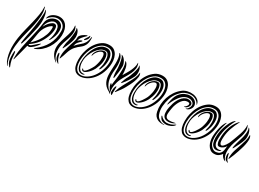

<svg xmlns="http://www.w3.org/2000/svg" viewBox="-38 -1189 2964 2199"><g transform="rotate(30 1444.5 -89.5)"><path d="M428 -303Q427 -260 413 -215.5Q399 -171 374 -132Q349 -93 314.5 -62.5Q280 -32 238 -16Q225 -11 223 -14Q223 -17 226.5 -19Q230 -21 235 -26Q274 -56 304 -89Q334 -122 355 -160.5Q376 -199 386.5 -244Q397 -289 397 -342Q397 -389 368.5 -417.5Q340 -446 299 -448Q267 -450 233.5 -432.5Q200 -415 172 -378Q171 -397 182 -415Q193 -433 211.5 -446.5Q230 -460 254 -468Q278 -476 303 -476Q327 -476 350 -466.5Q373 -457 391 -436Q409 -415 419 -382.5Q429 -350 428 -303ZM143 -247Q129 -184 113.5 -119.5Q98 -55 78 0Q76 2 73.5 7Q71 12 69 10Q68 10 66 5Q65 3 65 0Q66 -13 69 -33Q72 -53 75.5 -74Q79 -95 83 -115.5Q87 -136 90 -151Q91 -157 95 -178.5Q99 -200 103.5 -229Q108 -258 112.5 -291.5Q117 -325 120 -357Q123 -389 123.5 -415Q124 -441 120 -455Q119 -459 119 -462.5Q119 -466 120 -466Q122 -466 124 -463Q126 -460 127 -458Q138 -440 143.5 -413Q149 -386 150.5 -356Q152 -326 149.5 -297Q147 -268 143 -247ZM179 -184Q173 -146 167.5 -115.5Q162 -85 156 -53Q179 -77 196.5 -96.5Q214 -116 227.5 -136Q241 -156 252.5 -178Q264 -200 275 -229Q284 -254 288 -283Q292 -312 290 -330Q290 -336 286.5 -339Q283 -342 274 -338Q265 -333 251 -320.5Q237 -308 222.5 -288.5Q208 -269 196 -242.5Q184 -216 179 -184ZM186 -277Q190 -290 203 -310Q216 -330 233 -347Q250 -364 269 -373.5Q288 -383 305 -374Q317 -368 321 -349.5Q325 -331 323 -308Q321 -285 314.5 -259.5Q308 -234 300 -215Q277 -158 242.5 -113Q208 -68 150 -29Q149 -24 152.5 -22.5Q156 -21 161.5 -22Q167 -23 173.5 -26Q180 -29 185 -34Q196 -43 209.5 -55Q223 -67 236 -78Q249 -89 258 -95.5Q267 -102 269 -101Q270 -100 267 -94.5Q264 -89 259 -82Q254 -75 249 -68.5Q244 -62 242 -60Q229 -46 218.5 -35.5Q208 -25 193 -15Q181 -6 169.5 -2.5Q158 1 144 -4Q133 46 117.5 100Q102 154 91 196Q88 212 85 210Q83 208 82.5 203Q82 198 82 192Q82 150 87 111Q92 72 100 32.5Q108 -7 117.5 -47.5Q127 -88 137 -132Q148 -180 157.5 -225.5Q167 -271 174 -327Q177 -351 189 -371Q201 -391 218 -404.5Q235 -418 255.5 -425Q276 -432 296 -432Q329 -431 353.5 -407.5Q378 -384 378 -332Q378 -294 366.5 -261Q355 -228 341 -201Q339 -198 332.5 -190Q326 -182 324 -184Q323 -185 325.5 -193Q328 -201 330 -206Q336 -222 341 -249Q346 -276 346.5 -304Q347 -332 339.5 -356Q332 -380 312 -390Q288 -402 265.5 -393.5Q243 -385 225.5 -366Q208 -347 197 -322.5Q186 -298 186 -277ZM98 -485Q113 -432 109.5 -373.5Q106 -315 93 -253.5Q80 -192 63 -129Q46 -66 34 -3Q28 31 24.5 70.5Q21 110 23 151Q25 192 33.5 231.5Q42 271 60 305Q64 313 61.5 313Q59 313 54 307Q30 273 17.5 231.5Q5 190 0.5 146.5Q-4 103 -2 59Q0 15 6 -25Q16 -88 31.5 -149Q47 -210 61 -268Q75 -326 84.5 -380.5Q94 -435 91 -485Q91 -492 93 -492Q94 -493 96 -490Q98 -487 98 -485ZM94 313Q91 314 87 310L83 306Q72 293 63 279Q54 265 48 232Q46 219 45 200Q44 181 44 163Q44 145 46 132Q48 119 52 120Q56 120 59 134Q62 148 63 162Q65 181 65.5 196.5Q66 212 69 228Q73 248 79 267Q85 286 93 303Q94 305 94.5 309Q95 313 94 313Z M572 -333Q564 -299 549.5 -261.5Q535 -224 517 -192Q517 -190 514.5 -185.5Q512 -181 508 -181Q506 -181 505.5 -187Q505 -193 506 -195Q506 -211 510 -237.5Q514 -264 520 -281Q522 -287 526.5 -310Q531 -333 534.5 -361.5Q538 -390 538.5 -416.5Q539 -443 532 -456V-460Q536 -463 541 -458Q554 -447 561.5 -431Q569 -415 572.5 -397.5Q576 -380 575.5 -363Q575 -346 572 -333ZM611 -337Q622 -351 632 -357Q642 -363 652 -367Q653 -367 657 -368Q661 -369 663 -366Q665 -363 662 -359Q659 -355 657 -353Q650 -346 641.5 -337.5Q633 -329 626 -321Q616 -310 610 -295.5Q604 -281 601 -266Q618 -284 633.5 -300Q649 -316 667 -330Q690 -347 707 -374Q724 -401 731 -453Q733 -458 736 -459Q739 -460 739 -452Q742 -394 727 -360Q712 -326 682 -303Q666 -291 650 -277Q634 -263 619.5 -246Q605 -229 593 -206Q581 -183 572 -153Q565 -130 558 -109.5Q551 -89 543 -70Q541 -63 537 -63Q534 -64 534 -73Q529 -121 540.5 -168.5Q552 -216 568 -267Q575 -292 584.5 -317Q594 -342 593 -374Q593 -385 602 -397Q611 -409 624 -419.5Q637 -430 651 -437.5Q665 -445 675 -448Q684 -451 684 -447Q684 -443 678 -437Q657 -418 635.5 -392Q614 -366 611 -337ZM524 -1Q523 0 522.5 -0.5Q522 -1 517 -4Q487 -26 470 -52Q453 -78 445.5 -105.5Q438 -133 439 -160.5Q440 -188 446 -214Q454 -249 465.5 -283.5Q477 -318 487 -350.5Q497 -383 502 -414.5Q507 -446 502 -475Q502 -477 505 -478Q506 -478 507 -476.5Q508 -475 509 -474Q528 -442 528 -408.5Q528 -375 519 -340.5Q510 -306 496.5 -270.5Q483 -235 475 -199Q465 -153 473.5 -101Q482 -49 520 -8Q522 -5 524 -4Q526 -3 524 -1ZM554 0Q552 0 550 -1L546 -3Q532 -12 521 -22.5Q510 -33 502 -53Q499 -60 497 -71.5Q495 -83 494.5 -93Q494 -103 495.5 -110Q497 -117 501 -116Q504 -116 507.5 -108Q511 -100 513 -92Q515 -81 517.5 -71Q520 -61 524 -53Q535 -28 553 -5Q555 0 554 0ZM717 -449Q717 -428 705 -412Q693 -396 676 -385Q673 -383 672 -385.5Q671 -388 671 -389Q671 -395 676 -403.5Q681 -412 687.5 -421.5Q694 -431 700 -441Q706 -451 708 -459Q711 -464 714 -459Q717 -454 717 -449Z M1053 -277Q1056 -304 1054 -334Q1052 -364 1041.5 -389.5Q1031 -415 1009.5 -432Q988 -449 953 -449Q906 -449 871 -423.5Q836 -398 811 -360.5Q786 -323 772 -280.5Q758 -238 754 -203Q748 -155 752.5 -120Q757 -85 769 -62.5Q781 -40 799.5 -29Q818 -18 840 -18Q871 -17 905.5 -35.5Q940 -54 970 -87.5Q1000 -121 1022.5 -169.5Q1045 -218 1053 -277ZM731 -208Q735 -248 751 -296Q767 -344 795.5 -385Q824 -426 864 -453.5Q904 -481 957 -481Q997 -481 1023 -462Q1049 -443 1063 -413.5Q1077 -384 1081 -349.5Q1085 -315 1081 -284Q1072 -212 1046 -159Q1020 -106 985 -70.5Q950 -35 911 -17.5Q872 0 836 0Q809 0 787.5 -12Q766 -24 751.5 -49.5Q737 -75 731.5 -114.5Q726 -154 731 -208ZM843 -67Q838 -67 833 -70.5Q828 -74 825 -79Q822 -84 821 -89Q820 -94 825 -96Q828 -97 833 -89Q838 -81 844 -81Q854 -81 867.5 -94Q881 -107 893.5 -124.5Q906 -142 915.5 -159Q925 -176 929 -184Q933 -192 937 -204.5Q941 -217 944.5 -230Q948 -243 950.5 -255.5Q953 -268 954 -277Q959 -322 952 -346.5Q945 -371 929 -371Q917 -371 904 -363.5Q891 -356 879.5 -344Q868 -332 859 -317.5Q850 -303 846 -288Q841 -271 839 -271Q836 -271 836 -288Q839 -307 849 -325.5Q859 -344 874 -358.5Q889 -373 907 -382.5Q925 -392 944 -392Q963 -392 972.5 -378.5Q982 -365 986 -345.5Q990 -326 989.5 -305.5Q989 -285 987 -273Q983 -246 974.5 -220.5Q966 -195 954 -169Q948 -157 936 -139.5Q924 -122 908.5 -106Q893 -90 875.5 -78.5Q858 -67 843 -67ZM875 -48Q876 -42 865.5 -38Q855 -34 844 -34Q813 -35 796.5 -54Q780 -73 773.5 -99Q767 -125 767.5 -153Q768 -181 770 -200Q774 -233 786 -274Q798 -315 820 -351Q842 -387 874 -411.5Q906 -436 950 -436Q979 -436 996.5 -421Q1014 -406 1022.5 -384Q1031 -362 1032.5 -336.5Q1034 -311 1031 -290Q1029 -267 1024 -248Q1019 -229 1010 -206Q1007 -199 1002 -190Q997 -181 991 -182Q988 -183 989.5 -190Q991 -197 993.5 -207.5Q996 -218 999 -229.5Q1002 -241 1003 -251Q1005 -268 1005.5 -293.5Q1006 -319 1001.5 -343Q997 -367 985 -384Q973 -401 949 -401Q914 -401 884.5 -378.5Q855 -356 833 -323.5Q811 -291 797.5 -255.5Q784 -220 781 -193Q779 -177 780 -153Q781 -129 787.5 -105.5Q794 -82 809 -65Q824 -48 850 -47Q858 -46 865.5 -48.5Q873 -51 875 -48Z M1387 -315Q1370 -280 1347 -244.5Q1324 -209 1299 -181Q1298 -179 1294 -174.5Q1290 -170 1287 -171Q1285 -173 1286 -178Q1287 -183 1288 -186Q1293 -202 1303 -228Q1313 -254 1324 -270Q1327 -275 1336.5 -298Q1346 -321 1355 -349.5Q1364 -378 1369 -405Q1374 -432 1368 -445Q1368 -445 1368 -448V-449Q1372 -449 1374 -445Q1385 -432 1390.5 -415Q1396 -398 1397 -380Q1398 -362 1395.5 -344.5Q1393 -327 1387 -315ZM1420 -377Q1431 -356 1426.5 -326.5Q1422 -297 1410.5 -266Q1399 -235 1384.5 -207.5Q1370 -180 1361 -163Q1346 -134 1324.5 -104.5Q1303 -75 1285 -52Q1280 -45 1276 -45Q1274 -47 1274.5 -50Q1275 -53 1276 -56Q1292 -108 1316 -152.5Q1340 -197 1366 -245Q1383 -275 1396.5 -306.5Q1410 -338 1415 -376Q1415 -381 1416 -381Q1419 -381 1420 -377ZM1207 -344Q1207 -307 1201.5 -264Q1196 -221 1190 -190Q1190 -188 1188.5 -183Q1187 -178 1183 -177Q1181 -177 1179.5 -182Q1178 -187 1177 -189Q1175 -197 1173.5 -208.5Q1172 -220 1171 -232Q1170 -244 1169.5 -256Q1169 -268 1170 -277Q1171 -283 1169 -307Q1167 -331 1163 -359Q1159 -387 1152 -412.5Q1145 -438 1135 -448Q1133 -450 1132.5 -452.5Q1132 -455 1133 -455Q1135 -455 1137.5 -454Q1140 -453 1142 -452Q1156 -446 1168 -433Q1180 -420 1188.5 -404.5Q1197 -389 1202 -373Q1207 -357 1207 -344ZM1263 0Q1263 4 1261 4Q1260 4 1257.5 2.5Q1255 1 1253 0Q1245 -6 1241.5 -17Q1238 -28 1240 -50Q1240 -59 1242 -70Q1244 -81 1247 -90.5Q1250 -100 1253 -105.5Q1256 -111 1259 -110Q1264 -108 1263.5 -97.5Q1263 -87 1263 -82Q1262 -56 1262 -35Q1262 -14 1263 0ZM1206 -51Q1201 -57 1197 -67Q1193 -77 1190 -86.5Q1187 -96 1186.5 -103Q1186 -110 1189 -111Q1194 -112 1198.5 -105.5Q1203 -99 1206 -93Q1205 -114 1208.5 -135.5Q1212 -157 1214 -175Q1217 -201 1219 -221.5Q1221 -242 1222 -271Q1224 -302 1222 -339Q1220 -376 1206 -411Q1205 -414 1207 -414Q1209 -414 1210 -413Q1211 -412 1213 -411Q1226 -401 1234.5 -383.5Q1243 -366 1247.5 -344.5Q1252 -323 1253.5 -299.5Q1255 -276 1255 -255Q1270 -282 1286 -308.5Q1302 -335 1314 -361.5Q1326 -388 1333 -413.5Q1340 -439 1339 -464Q1339 -468 1340 -469Q1341 -469 1344 -464Q1358 -431 1353 -397.5Q1348 -364 1332.5 -330.5Q1317 -297 1296 -263.5Q1275 -230 1259 -197Q1239 -155 1230.5 -105Q1222 -55 1236 0V1Q1235 2 1235 2Q1233 2 1232 1Q1231 1 1231 0Q1228 -4 1224 -8Q1220 -12 1213 -16Q1184 -31 1165 -51Q1146 -71 1135.5 -94Q1125 -117 1120.5 -142Q1116 -167 1116 -192Q1115 -228 1117.5 -264.5Q1120 -301 1120.5 -335Q1121 -369 1117 -400.5Q1113 -432 1100 -458Q1100 -460 1100 -460Q1102 -462 1104 -461Q1106 -460 1107 -459Q1133 -435 1142 -403Q1151 -371 1152 -335Q1153 -299 1149 -261Q1145 -223 1146 -186Q1147 -164 1151 -141Q1155 -118 1164 -96.5Q1173 -75 1187.5 -55Q1202 -35 1222 -19Q1218 -29 1216 -33.5Q1214 -38 1206 -51Z M1756 -277Q1759 -304 1757 -334Q1755 -364 1744.5 -389.5Q1734 -415 1712.5 -432Q1691 -449 1656 -449Q1609 -449 1574 -423.5Q1539 -398 1514 -360.5Q1489 -323 1475 -280.5Q1461 -238 1457 -203Q1451 -155 1455.5 -120Q1460 -85 1472 -62.5Q1484 -40 1502.5 -29Q1521 -18 1543 -18Q1574 -17 1608.5 -35.5Q1643 -54 1673 -87.5Q1703 -121 1725.5 -169.5Q1748 -218 1756 -277ZM1434 -208Q1438 -248 1454 -296Q1470 -344 1498.5 -385Q1527 -426 1567 -453.5Q1607 -481 1660 -481Q1700 -481 1726 -462Q1752 -443 1766 -413.5Q1780 -384 1784 -349.5Q1788 -315 1784 -284Q1775 -212 1749 -159Q1723 -106 1688 -70.5Q1653 -35 1614 -17.5Q1575 0 1539 0Q1512 0 1490.5 -12Q1469 -24 1454.5 -49.5Q1440 -75 1434.5 -114.5Q1429 -154 1434 -208ZM1546 -67Q1541 -67 1536 -70.5Q1531 -74 1528 -79Q1525 -84 1524 -89Q1523 -94 1528 -96Q1531 -97 1536 -89Q1541 -81 1547 -81Q1557 -81 1570.5 -94Q1584 -107 1596.5 -124.5Q1609 -142 1618.5 -159Q1628 -176 1632 -184Q1636 -192 1640 -204.5Q1644 -217 1647.5 -230Q1651 -243 1653.5 -255.5Q1656 -268 1657 -277Q1662 -322 1655 -346.5Q1648 -371 1632 -371Q1620 -371 1607 -363.5Q1594 -356 1582.5 -344Q1571 -332 1562 -317.5Q1553 -303 1549 -288Q1544 -271 1542 -271Q1539 -271 1539 -288Q1542 -307 1552 -325.5Q1562 -344 1577 -358.5Q1592 -373 1610 -382.5Q1628 -392 1647 -392Q1666 -392 1675.5 -378.5Q1685 -365 1689 -345.5Q1693 -326 1692.5 -305.5Q1692 -285 1690 -273Q1686 -246 1677.5 -220.5Q1669 -195 1657 -169Q1651 -157 1639 -139.5Q1627 -122 1611.5 -106Q1596 -90 1578.5 -78.5Q1561 -67 1546 -67ZM1578 -48Q1579 -42 1568.5 -38Q1558 -34 1547 -34Q1516 -35 1499.5 -54Q1483 -73 1476.5 -99Q1470 -125 1470.5 -153Q1471 -181 1473 -200Q1477 -233 1489 -274Q1501 -315 1523 -351Q1545 -387 1577 -411.5Q1609 -436 1653 -436Q1682 -436 1699.5 -421Q1717 -406 1725.5 -384Q1734 -362 1735.5 -336.5Q1737 -311 1734 -290Q1732 -267 1727 -248Q1722 -229 1713 -206Q1710 -199 1705 -190Q1700 -181 1694 -182Q1691 -183 1692.5 -190Q1694 -197 1696.5 -207.5Q1699 -218 1702 -229.5Q1705 -241 1706 -251Q1708 -268 1708.5 -293.5Q1709 -319 1704.5 -343Q1700 -367 1688 -384Q1676 -401 1652 -401Q1617 -401 1587.5 -378.5Q1558 -356 1536 -323.5Q1514 -291 1500.5 -255.5Q1487 -220 1484 -193Q1482 -177 1483 -153Q1484 -129 1490.5 -105.5Q1497 -82 1512 -65Q1527 -48 1553 -47Q1561 -46 1568.5 -48.5Q1576 -51 1578 -48Z M1935 -210Q1939 -235 1948.5 -260.5Q1958 -286 1971 -307.5Q1984 -329 2000 -343.5Q2016 -358 2034 -363Q2057 -368 2068.5 -365Q2080 -362 2082 -356Q2085 -347 2082 -338Q2079 -329 2073.5 -322Q2068 -315 2061.5 -309.5Q2055 -304 2051 -303Q2046 -301 2047.5 -298Q2049 -295 2057 -297Q2066 -298 2075 -304Q2084 -310 2091.5 -319Q2099 -328 2103 -338.5Q2107 -349 2106 -360Q2104 -371 2095.5 -379Q2087 -387 2075 -391Q2063 -395 2048 -395Q2033 -395 2020 -390Q1994 -380 1974.5 -360.5Q1955 -341 1940.5 -315.5Q1926 -290 1917 -260.5Q1908 -231 1902 -201Q1894 -164 1897 -128.5Q1900 -93 1920 -73Q1930 -63 1946 -59Q1962 -55 1980 -55.5Q1998 -56 2016.5 -62Q2035 -68 2051 -78Q2055 -80 2057.5 -82Q2060 -84 2058 -85Q2057 -86 2050 -84Q2001 -72 1974 -74Q1947 -76 1935.5 -92Q1924 -108 1925.5 -137.5Q1927 -167 1935 -210ZM1947 -4Q1915 -6 1886 -24.5Q1857 -43 1846 -71Q1835 -100 1832 -126.5Q1829 -153 1831 -178Q1835 -230 1851.5 -282.5Q1868 -335 1903 -377Q1925 -403 1947 -420.5Q1969 -438 2005 -448Q2023 -453 2044 -454Q2065 -455 2085.5 -449.5Q2106 -444 2124 -431Q2142 -418 2156 -396Q2159 -386 2162 -386Q2165 -389 2162 -397Q2156 -429 2129.5 -448Q2103 -467 2067.5 -472Q2032 -477 1994 -468.5Q1956 -460 1927 -436Q1888 -405 1861.5 -364.5Q1835 -324 1820 -279Q1805 -234 1802 -186Q1799 -138 1809 -92Q1815 -62 1829.5 -43.5Q1844 -25 1863 -14.5Q1882 -4 1904 -1Q1926 2 1948 1Q1954 1 1955.5 0Q1957 -1 1957 -2Q1957 -4 1947 -4ZM1869 -245Q1869 -244 1868.5 -240Q1868 -236 1867.5 -232Q1867 -228 1867 -224.5Q1867 -221 1869 -221Q1871 -221 1875.5 -231Q1880 -241 1880 -242Q1906 -302 1942 -348Q1945 -351 1954 -361.5Q1963 -372 1978 -383Q1993 -394 2014 -402Q2035 -410 2061 -407Q2088 -404 2105 -387Q2122 -370 2117 -347Q2113 -325 2101.5 -310Q2090 -295 2079 -290Q2071 -287 2074.5 -286Q2078 -285 2080 -285Q2092 -286 2105.5 -294.5Q2119 -303 2129 -316.5Q2139 -330 2143 -347Q2147 -364 2140 -384Q2132 -405 2117 -417.5Q2102 -430 2084 -435.5Q2066 -441 2047.5 -441Q2029 -441 2016 -438Q1978 -428 1952 -409Q1926 -390 1909.5 -364.5Q1893 -339 1884 -308.5Q1875 -278 1869 -245ZM2071 -64Q2075 -70 2074.5 -72Q2074 -74 2072 -73.5Q2070 -73 2066.5 -70.5Q2063 -68 2061 -67Q2041 -53 2016.5 -44.5Q1992 -36 1962 -36Q1947 -36 1926.5 -46.5Q1906 -57 1895 -68Q1891 -73 1886.5 -77.5Q1882 -82 1879 -81Q1875 -77 1879 -70Q1894 -35 1917 -25Q1940 -15 1966 -15Q1981 -15 1996.5 -19Q2012 -23 2026.5 -29.5Q2041 -36 2052.5 -45Q2064 -54 2071 -64Z M2460 -277Q2463 -304 2461 -334Q2459 -364 2448.5 -389.5Q2438 -415 2416.5 -432Q2395 -449 2360 -449Q2313 -449 2278 -423.5Q2243 -398 2218 -360.5Q2193 -323 2179 -280.5Q2165 -238 2161 -203Q2155 -155 2159.5 -120Q2164 -85 2176 -62.5Q2188 -40 2206.5 -29Q2225 -18 2247 -18Q2278 -17 2312.5 -35.5Q2347 -54 2377 -87.5Q2407 -121 2429.5 -169.5Q2452 -218 2460 -277ZM2138 -208Q2142 -248 2158 -296Q2174 -344 2202.5 -385Q2231 -426 2271 -453.5Q2311 -481 2364 -481Q2404 -481 2430 -462Q2456 -443 2470 -413.5Q2484 -384 2488 -349.5Q2492 -315 2488 -284Q2479 -212 2453 -159Q2427 -106 2392 -70.5Q2357 -35 2318 -17.5Q2279 0 2243 0Q2216 0 2194.5 -12Q2173 -24 2158.5 -49.5Q2144 -75 2138.5 -114.5Q2133 -154 2138 -208ZM2250 -67Q2245 -67 2240 -70.5Q2235 -74 2232 -79Q2229 -84 2228 -89Q2227 -94 2232 -96Q2235 -97 2240 -89Q2245 -81 2251 -81Q2261 -81 2274.5 -94Q2288 -107 2300.5 -124.5Q2313 -142 2322.5 -159Q2332 -176 2336 -184Q2340 -192 2344 -204.5Q2348 -217 2351.5 -230Q2355 -243 2357.5 -255.5Q2360 -268 2361 -277Q2366 -322 2359 -346.5Q2352 -371 2336 -371Q2324 -371 2311 -363.5Q2298 -356 2286.5 -344Q2275 -332 2266 -317.5Q2257 -303 2253 -288Q2248 -271 2246 -271Q2243 -271 2243 -288Q2246 -307 2256 -325.5Q2266 -344 2281 -358.5Q2296 -373 2314 -382.5Q2332 -392 2351 -392Q2370 -392 2379.5 -378.5Q2389 -365 2393 -345.5Q2397 -326 2396.5 -305.5Q2396 -285 2394 -273Q2390 -246 2381.5 -220.5Q2373 -195 2361 -169Q2355 -157 2343 -139.5Q2331 -122 2315.5 -106Q2300 -90 2282.5 -78.5Q2265 -67 2250 -67ZM2282 -48Q2283 -42 2272.5 -38Q2262 -34 2251 -34Q2220 -35 2203.5 -54Q2187 -73 2180.5 -99Q2174 -125 2174.5 -153Q2175 -181 2177 -200Q2181 -233 2193 -274Q2205 -315 2227 -351Q2249 -387 2281 -411.5Q2313 -436 2357 -436Q2386 -436 2403.5 -421Q2421 -406 2429.5 -384Q2438 -362 2439.5 -336.5Q2441 -311 2438 -290Q2436 -267 2431 -248Q2426 -229 2417 -206Q2414 -199 2409 -190Q2404 -181 2398 -182Q2395 -183 2396.5 -190Q2398 -197 2400.5 -207.5Q2403 -218 2406 -229.5Q2409 -241 2410 -251Q2412 -268 2412.5 -293.5Q2413 -319 2408.5 -343Q2404 -367 2392 -384Q2380 -401 2356 -401Q2321 -401 2291.5 -378.5Q2262 -356 2240 -323.5Q2218 -291 2204.5 -255.5Q2191 -220 2188 -193Q2186 -177 2187 -153Q2188 -129 2194.5 -105.5Q2201 -82 2216 -65Q2231 -48 2257 -47Q2265 -46 2272.5 -48.5Q2280 -51 2282 -48Z M2842 -316Q2830 -279 2813.5 -245Q2797 -211 2779 -177Q2777 -175 2773 -167.5Q2769 -160 2766 -162Q2764 -162 2764.5 -168Q2765 -174 2765 -177Q2766 -185 2769.5 -200Q2773 -215 2777.5 -231.5Q2782 -248 2786.5 -263.5Q2791 -279 2794 -288Q2811 -342 2816 -384Q2821 -426 2810 -455Q2808 -460 2810 -460Q2812 -460 2814 -458Q2816 -456 2817 -455Q2828 -443 2835 -424.5Q2842 -406 2845 -386.5Q2848 -367 2847 -348Q2846 -329 2842 -316ZM2869 -388Q2882 -368 2881 -338Q2880 -308 2873.5 -276Q2867 -244 2857.5 -215Q2848 -186 2843 -169Q2833 -136 2819 -101.5Q2805 -67 2794 -42Q2790 -33 2788 -34Q2785 -35 2784.5 -38.5Q2784 -42 2784 -44Q2784 -98 2799.5 -148Q2815 -198 2833 -249Q2844 -282 2853 -314.5Q2862 -347 2862 -386Q2862 -393 2864 -393Q2865 -393 2866 -391.5Q2867 -390 2869 -388ZM2669 -74Q2671 -71 2662 -65Q2653 -59 2650 -58Q2606 -42 2581.5 -57Q2557 -72 2546.5 -102Q2536 -132 2536 -168.5Q2536 -205 2540 -234Q2543 -259 2551.5 -289.5Q2560 -320 2572 -349.5Q2584 -379 2599.5 -404.5Q2615 -430 2633 -444Q2635 -445 2637.5 -447Q2640 -449 2642 -449Q2645 -448 2639 -438Q2633 -428 2624.5 -410Q2616 -392 2607 -368.5Q2598 -345 2589.5 -319Q2581 -293 2576 -267Q2571 -241 2569 -217Q2567 -193 2567 -174Q2567 -155 2568 -142Q2569 -129 2570 -125Q2577 -94 2596.5 -79.5Q2616 -65 2649 -71Q2650 -71 2659 -73Q2668 -75 2669 -74ZM2798 3Q2802 7 2802 9Q2802 11 2797.5 10Q2793 9 2791 8Q2783 4 2771 -3.5Q2759 -11 2753 -30Q2750 -38 2749 -49.5Q2748 -61 2748 -71Q2748 -81 2750 -87.5Q2752 -94 2755 -93Q2757 -92 2759.5 -84Q2762 -76 2764 -67Q2766 -56 2769 -46.5Q2772 -37 2776 -27Q2781 -16 2786 -9.5Q2791 -3 2798 3ZM2706 -52Q2695 -35 2672.5 -17.5Q2650 0 2612 0Q2582 0 2560.5 -16Q2539 -32 2525.5 -56Q2512 -80 2506.5 -108.5Q2501 -137 2501 -163Q2502 -195 2506.5 -227Q2511 -259 2518.5 -287Q2526 -315 2535.5 -337Q2545 -359 2555 -373Q2557 -374 2559.5 -377.5Q2562 -381 2564 -379Q2565 -378 2563.5 -374.5Q2562 -371 2561 -369Q2552 -339 2543.5 -305.5Q2535 -272 2530 -238Q2525 -204 2525 -171Q2525 -138 2531 -110Q2535 -91 2545.5 -75Q2556 -59 2568.5 -48Q2581 -37 2595.5 -32Q2610 -27 2624 -29Q2653 -33 2668 -45.5Q2683 -58 2689.5 -75.5Q2696 -93 2697.5 -113.5Q2699 -134 2702 -155Q2697 -141 2682.5 -127.5Q2668 -114 2651.5 -106.5Q2635 -99 2619.5 -100Q2604 -101 2596 -118Q2586 -140 2585 -166Q2584 -192 2586 -223Q2588 -254 2595 -287Q2602 -320 2614 -350.5Q2626 -381 2642.5 -408Q2659 -435 2680 -456L2684 -460Q2687 -463 2690 -463Q2690 -463 2686 -453Q2657 -399 2637 -341.5Q2617 -284 2613 -225Q2608 -160 2619.5 -140Q2631 -120 2648 -128.5Q2665 -137 2684.5 -165.5Q2704 -194 2716 -227Q2727 -257 2739.5 -289Q2752 -321 2762.5 -353.5Q2773 -386 2778.5 -417Q2784 -448 2781 -475Q2781 -480 2783 -480Q2784 -480 2784 -479Q2784 -477 2785 -477Q2786 -476 2786 -475Q2802 -441 2800.5 -406Q2799 -371 2788.5 -335Q2778 -299 2763.5 -261.5Q2749 -224 2739 -186Q2733 -162 2730 -135.5Q2727 -109 2729 -83Q2731 -57 2740 -33.5Q2749 -10 2766 6Q2768 8 2768 9Q2768 11 2765.5 10.5Q2763 10 2761 9Q2742 2 2728 -14Q2714 -30 2706 -52Z"/></g></svg>

Font: mr_AkronimG
Style: Regular
Weight: 400
Version: Version 1.002 April 14, 2020